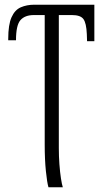

<svg xmlns="http://www.w3.org/2000/svg" viewBox="-20 -556 441 816"><path d="M186 240Q180 220 175 171Q170 122 170 59V-492H124Q86 -492 67 -470.5Q48 -449 48 -385H15V-391Q15 -451 29 -482.5Q43 -514 68.5 -525Q94 -536 126 -536H381V-381H350L349 -411Q347 -458 334.5 -475Q322 -492 286 -492H230V74Q230 108 232.5 142Q235 176 239 202Q243 228 247 240Z"/></svg>

Font: Noto Serif ExtraCondensed Light
Style: Regular
Weight: 300
Width: 2
Designer: Monotype Design Team
Foundry: Monotype Imaging Inc.
Version: Version 2.014; ttfautohint (v1.8.4.7-5d5b)